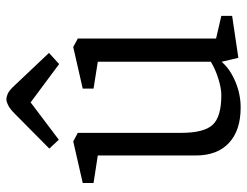

<svg xmlns="http://www.w3.org/2000/svg" viewBox="-104 -642 755 586"><g transform="rotate(-90 273.0 -349.5)"><path d="M237 8Q168 8 129.5 -27.5Q91 -63 91 -129V-428L7 -441V-474L134 -503L160 -489V-174Q160 -104 184.5 -77.5Q209 -51 275 -51Q296 -51 325 -60Q354 -69 377 -83V-428L295 -441V-474L422 -503L448 -489V-67L517 -51V-18L389 1L377 -50L376 -49Q354 -24 316 -8Q278 8 237 8ZM370 -546 253 -633 139 -547 112 -576 219 -682Q233 -696 244 -701.5Q255 -707 262 -707Q270 -707 279 -703Q288 -699 299 -688L404 -577Z"/></g></svg>

Font: Faustina Light
Style: Regular
Weight: 300
Designer: Alfonso Garcia
Foundry: http://www.omnibus-type.com
Version: Version 1.200